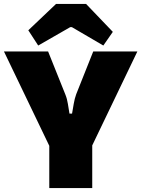

<svg xmlns="http://www.w3.org/2000/svg" viewBox="-30 -950 714 970"><path d="M664 -690 431 -205H223L-10 -690H213L300 -473Q309 -451 313 -425Q317 -399 321 -376H334Q338 -399 342.5 -425.5Q347 -452 355 -474L441 -690ZM436 -328V0H219V-328ZM405 -930 540 -789 492 -720 333 -813H325L163 -720L113 -797L253 -930Z"/></svg>

Font: Exo 2 Black
Style: Regular
Weight: 900
Designer: Natanael Gama
Foundry: Natanael Gama
Version: Version 2.010